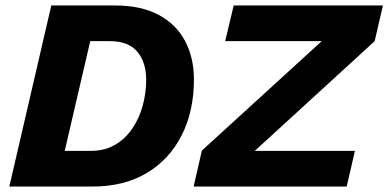

<svg xmlns="http://www.w3.org/2000/svg" viewBox="-20 -680 1416 700"><path d="M14 0 167 -660H400Q494 -660 558 -626Q622 -592 654.5 -531Q687 -470 687 -390Q687 -275 642.5 -187Q598 -99 515.5 -49.5Q433 0 318 0ZM216 -130H312Q362 -130 399.5 -152Q437 -174 462.5 -211.5Q488 -249 500.5 -295.5Q513 -342 513 -389Q513 -453 480.5 -491.5Q448 -530 381 -530H309ZM686 0 716 -131 1153 -530H801L832 -660H1376L1346 -530L909 -130H1274L1244 0Z"/></svg>

Font: Work Sans
Style: Bold Italic
Weight: 700
Italic angle: -13°
Designer: Wei Huang
Foundry: Wei Huang
Version: Version 2.010; ttfautohint (v1.8.3)